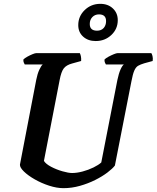

<svg xmlns="http://www.w3.org/2000/svg" viewBox="-20 -981 817 1001"><path d="M311 0Q276 0 236 -13Q196 -26 161 -46Q126 -66 104.5 -87Q83 -108 84 -123L169 -565Q175 -596 185 -617.5Q195 -639 203 -645H109Q107 -648 104 -655Q101 -662 102 -671Q109 -678 122.5 -685.5Q136 -693 149.5 -698.5Q163 -704 169 -704H396Q399 -699 401.5 -688.5Q404 -678 403 -663L356 -650Q326 -642 312.5 -624.5Q299 -607 291 -564L209 -142Q219 -126 246.5 -111.5Q274 -97 305.5 -88Q337 -79 356 -79Q381 -79 411 -87Q441 -95 467.5 -108Q494 -121 508 -134L592 -564Q599 -598 608.5 -619Q618 -640 626 -645H532Q530 -648 527 -655Q524 -662 525 -671Q532 -678 546 -685.5Q560 -693 573.5 -698.5Q587 -704 593 -704H769Q772 -700 775 -689Q778 -678 776 -663L732 -651Q712 -645 700 -638Q688 -631 680 -612.5Q672 -594 665 -556L579 -118Q567 -102 540 -81.5Q513 -61 476 -42.5Q439 -24 396.5 -12Q354 0 311 0ZM479 -767Q439 -767 413.5 -790Q388 -813 388 -850Q388 -896 421.5 -928.5Q455 -961 503 -961Q543 -961 568.5 -937Q594 -913 594 -876Q594 -830 560.5 -798.5Q527 -767 479 -767ZM486 -821Q508 -821 520.5 -835Q533 -849 533 -871Q533 -906 496 -906Q475 -906 461.5 -892Q448 -878 448 -856Q448 -821 486 -821Z"/></svg>

Font: Texturina 72pt 72pt Regular
Style: Bold Italic
Weight: 700
Italic angle: -11°
Designer: Guillermo Torres Carreño
Foundry: Omnibus-Type
Version: Version 1.002; ttfautohint (v1.8.3)